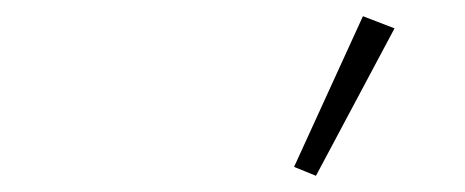

<svg xmlns="http://www.w3.org/2000/svg" viewBox="-20 -777 574 237"><path d="M370 -560 467 -742 428 -757 343 -571Z"/></svg>

Font: Source Sans Pro Light
Style: Italic
Weight: 300
Italic angle: -11°
Designer: Paul D. Hunt
Foundry: Adobe Systems Incorporated
Version: Version 3.006;hotconv 1.0.111;makeotfexe 2.5.65597